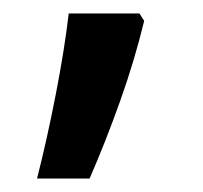

<svg xmlns="http://www.w3.org/2000/svg" viewBox="-20 -186 301 285"><path d="M187 -166 194 -155Q180 -97 158.5 -36.5Q137 24 113 79H35Q50 20 63 -47Q76 -114 82 -166Z"/></svg>

Font: Noto Sans Tamil UI SemiCondensed Medium
Style: Regular
Weight: 500
Width: 4
Designer: Jelle Bosma - Monotype Design Team
Foundry: Monotype Imaging Inc.
Version: Version 2.004; ttfautohint (v1.8.4.7-5d5b)